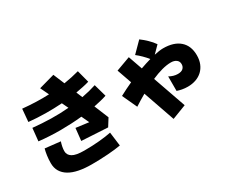

<svg xmlns="http://www.w3.org/2000/svg" viewBox="-130 -1245 2140 1787"><g transform="rotate(-30 940.0 -351.5)"><path d="M573 -341Q464 -330 347.5 -329.5Q231 -329 112 -342L126 -479Q226 -469 322 -467Q418 -465 510 -473L478 -540Q391 -534 301.5 -535Q212 -536 121 -545L133 -681Q205 -674 276 -671.5Q347 -669 416 -672L373 -762L542 -809L592 -689Q635 -696 675.5 -704.5Q716 -713 756 -724L791 -591Q758 -581 721 -573.5Q684 -566 645 -559L672 -494Q754 -509 827 -533L865 -398Q833 -387 798.5 -379Q764 -371 726 -363L789 -210L739 -130L459 -146L473 -278L611 -260ZM293 -238Q285 -215 280 -189.5Q275 -164 275 -141Q275 -101 312.5 -77.5Q350 -54 441 -54Q526 -54 602 -61Q678 -68 730 -79L749 70Q722 75 686 79Q650 83 609 86Q568 89 523.5 90.5Q479 92 435 92Q360 92 299.5 80Q239 68 197 43Q155 18 132.5 -19.5Q110 -57 110 -108Q110 -150 115.5 -188.5Q121 -227 129 -256Z M1549 -512Q1664 -512 1727 -456.5Q1790 -401 1790 -299Q1790 -248 1773.5 -208.5Q1757 -169 1728 -142Q1699 -115 1659 -101Q1619 -87 1572 -87Q1541 -87 1511 -92.5Q1481 -98 1460 -106V-262Q1480 -250 1504 -243Q1528 -236 1551 -236Q1589 -236 1607.5 -253.5Q1626 -271 1626 -299Q1626 -329 1603.5 -345.5Q1581 -362 1546 -362Q1501 -362 1447.5 -347.5Q1394 -333 1335 -307L1459 47L1306 106L1188 -233Q1158 -216 1128.5 -198Q1099 -180 1070 -161L997 -319Q1030 -337 1064.5 -354Q1099 -371 1134 -387L1079 -544L1232 -600L1285 -449Q1314 -460 1342.5 -468.5Q1371 -477 1397 -485Q1374 -514 1347 -540.5Q1320 -567 1293 -588L1399 -695Q1431 -672 1466 -638.5Q1501 -605 1524 -571L1453 -499Q1481 -505 1505 -508.5Q1529 -512 1549 -512Z"/></g></svg>

Font: OA Gothic ExtraBold
Style: Regular
Weight: 800
Designer: Choi Chi-young, Lee Jaesang, Lee Juhyun, Han Dohee
Foundry: DDUNGSANG CORP.
Version: Version 1.000;Build 20210203